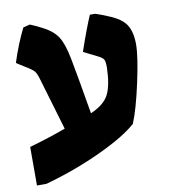

<svg xmlns="http://www.w3.org/2000/svg" viewBox="-75 -643 694 780"><g transform="rotate(-10 271.5 -253.5)"><path d="M511 -424Q511 -375 488 -269Q465 -163 442 -108Q392 -63 283 -12.5Q174 38 54 71H15V-88Q108 -115 166 -137L102 -353Q95 -377 87 -386.5Q79 -396 47 -415L17 -434Q41 -509 72 -571L100 -578Q129 -566 145 -557Q190 -535 209.5 -505Q229 -475 241 -412Q254 -346 282 -180Q338 -204 357 -241Q376 -278 378 -351Q378 -376 373.5 -384.5Q369 -393 351 -402L293 -431Q323 -519 347 -575H369Q399 -565 419 -556Q471 -536 491 -506.5Q511 -477 511 -424Z"/></g></svg>

Font: Suez One
Style: Regular
Weight: 400
Designer: Michal Sahar
Foundry: Hagilda
Version: Version 1.001